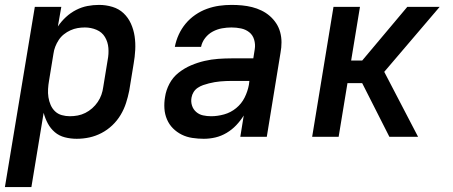

<svg xmlns="http://www.w3.org/2000/svg" viewBox="-27 -558 1847 783"><path d="M-7 205 115 -530H223L209 -450Q223 -471 242 -488.5Q261 -506 283.5 -517.5Q306 -529 329.5 -533.5Q353 -538 377 -538Q405 -538 431.5 -530Q458 -522 477 -504Q496 -486 507 -461.5Q518 -437 522 -410Q526 -383 524.5 -354.5Q523 -326 518 -298L500 -188Q495 -163 487 -138Q479 -113 465 -89.5Q451 -66 431 -47Q411 -28 387 -15.5Q363 -3 337.5 2.5Q312 8 286 8Q261 8 237.5 2Q214 -4 196.5 -19Q179 -34 168 -54.5Q157 -75 151 -98L101 205ZM258 -84Q274 -84 290 -87Q306 -90 321 -97.5Q336 -105 349 -116.5Q362 -128 371.5 -142Q381 -156 386.5 -171.5Q392 -187 394 -203L412 -313Q417 -338 415 -362.5Q413 -387 401 -407Q389 -427 366.5 -436.5Q344 -446 319 -446Q304 -446 289.5 -443.5Q275 -441 260.5 -434.5Q246 -428 233.5 -418Q221 -408 212.5 -395Q204 -382 198.5 -368Q193 -354 191 -339L173 -229Q170 -212 169 -195Q168 -178 170.5 -161.5Q173 -145 179.5 -130Q186 -115 197.5 -104Q209 -93 225 -88.5Q241 -84 258 -84Z M804 8Q781 8 757.5 4.5Q734 1 714 -9Q694 -19 678.5 -34.5Q663 -50 654 -71Q645 -92 643.5 -115.5Q642 -139 646 -162Q650 -190 664 -216.5Q678 -243 701.5 -261.5Q725 -280 752 -291.5Q779 -303 807 -309.5Q835 -316 863 -318Q891 -320 918 -320H1006L1012 -358Q1015 -377 1009.5 -396Q1004 -415 989.5 -426.5Q975 -438 956 -442Q937 -446 917 -446Q898 -446 878.5 -442.5Q859 -439 841 -429.5Q823 -420 810 -403.5Q797 -387 793 -367H686Q691 -393 702 -417Q713 -441 730 -461.5Q747 -482 769.5 -497.5Q792 -513 817 -522Q842 -531 867 -534.5Q892 -538 917 -538Q939 -538 960 -536Q981 -534 1001 -529Q1021 -524 1039.5 -515Q1058 -506 1073 -493Q1088 -480 1099 -463.5Q1110 -447 1115.5 -427Q1121 -407 1121 -385.5Q1121 -364 1117 -343L1061 0H953L967 -87Q954 -66 936.5 -47.5Q919 -29 897 -16Q875 -3 851.5 2.5Q828 8 804 8Q804 8 804 8Q804 8 804 8ZM834 -84Q860 -84 887 -91.5Q914 -99 936 -117Q958 -135 970.5 -160Q983 -185 988 -212L990 -228H918Q907 -228 895 -227.5Q883 -227 871.5 -226Q860 -225 848.5 -223Q837 -221 825 -218Q813 -215 801.5 -211Q790 -207 779.5 -200Q769 -193 762.5 -182.5Q756 -172 754 -160Q751 -143 756 -127.5Q761 -112 773 -101.5Q785 -91 801 -87.5Q817 -84 834 -84Z M1246 0 1333 -530H1441L1405 -311H1450L1634 -530H1766L1540 -265L1678 0H1561L1450 -219H1390L1354 0Z"/></svg>

Font: Iosevka Curly SmBdExObl
Style: Regular
Weight: 600
Width: 7
Italic angle: -9°
Monospace: yes
Designer: Belleve Invis
Foundry: Belleve Invis
Version: Version 11.1.0; ttfautohint (v1.8.3)